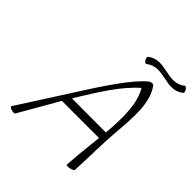

<svg xmlns="http://www.w3.org/2000/svg" viewBox="-256 -1166 1363 1363"><g transform="rotate(45 425.5 -485.0)"><path d="M518 -898C625 -983 741 -853 848 -938C854 -942 852 -955 844 -967C837 -979 826 -986 821 -982C713 -897 598 -1027 490 -942C485 -938 487 -925 494 -913C502 -901 512 -894 518 -898ZM108 9C164 -86 224 -195 279 -289H652C641 -190 630 -91 624 7C624 12 638 13 656 10C674 6 690 -1 691 -7C698 -139 697 -271 708 -404C721 -554 736 -722 662 -822C659 -828 653 -831 644 -831C635 -831 626 -828 618 -822C525 -747 400 -553 307 -407C223 -274 123 -119 52 -9C49 -4 58 4 73 9C89 14 104 14 108 9ZM342 -393C421 -520 505 -658 614 -754C672 -655 670 -524 662 -396C660 -381 659 -366 658 -351L317 -352C325 -366 334 -380 342 -393Z"/></g></svg>

Font: Nupuram ExtraLight Oblique
Style: Regular
Weight: 200
Designer: Santhosh Thottingal (santhosh.thottingal@gmail.com)
Foundry: SMC
Version: Version 1.000